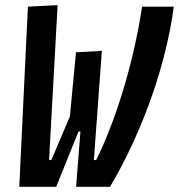

<svg xmlns="http://www.w3.org/2000/svg" viewBox="-20 -719 689 739"><path d="M272.9 0H403.3C507.3 -173.8 614.7 -435.5 648.9 -693.4H526.9C494.1 -476.6 425.3 -253.9 350.1 -103H341.3L372.1 -523.4L272.5 -517.6L249 -271L177.7 -103H168.9L201.7 -699.2L87.4 -693.4L54.2 0H196.3L282.2 -212.9H289.6Z"/></svg>

Font: Cascadia Mono SemiBold
Style: Italic
Weight: 600
Italic angle: -10°
Monospace: yes
Designer: Aaron Bell
Foundry: Saja Typeworks
Version: Version 2404.023